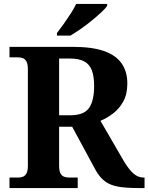

<svg xmlns="http://www.w3.org/2000/svg" viewBox="-20 -951 751 971"><path d="M28 0V-53H70Q83.7 -53 95.2 -57Q106.7 -61.1 113.8 -74Q121 -87 121 -113V-600Q121 -626.9 113.8 -639.9Q106.7 -652.9 95.2 -657Q83.7 -661 70 -661H28V-714H350Q445 -714 505.5 -693Q566 -672 595 -630.5Q624 -589 624 -529Q624 -475.6 604 -438.8Q584 -402 553 -378Q522 -354 488 -340L607 -135Q633 -92 656 -72.5Q679 -53 707 -53H711V0H678Q618 0 578 -7Q538 -14 511.5 -33.5Q485 -53 464 -90L345 -310H279V-113Q279 -87 286 -74Q293 -61 305 -57Q317 -53 330 -53H373V0ZM334.6 -368Q404.4 -368 430.2 -404.8Q456 -441.5 456 -515.1Q456 -566 444 -596.5Q432 -627 405 -641Q378.1 -655 332.9 -655H279V-368ZM268 -784Q283 -803 301.5 -829Q320 -855 337.5 -882Q355 -909 365 -931H522V-921Q513 -908 491.5 -888Q470 -868 443 -846Q416 -824 388 -804.5Q360 -785 336 -771H268Z"/></svg>

Font: Noto Serif Tamil
Style: Regular
Weight: 400
Designer: Indian Type Foundry, Tom Grace, and the Monotype Design Team
Foundry: Monotype Imaging Inc.
Version: Version 2.003